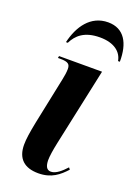

<svg xmlns="http://www.w3.org/2000/svg" viewBox="-147 -823 637 894"><g transform="rotate(20 171.0 -376.0)"><path d="M75 -608H84C104 -649 140 -683 217 -683C289 -683 326 -650 333 -608H342C343 -699 309 -762 229 -762C142 -762 94 -690 75 -608ZM162 10C227 10 263 -21 295 -56L288 -65C266 -41 240 -17 215 -17C193 -17 186 -35 185 -62C185 -84 190 -115 198 -153L280 -536H67L65 -526H77C116 -526 126 -517 126 -493C126 -477 123 -459 119 -440L71 -209C60 -154 55 -120 55 -93C55 -24 93 10 162 10Z"/></g></svg>

Font: Noto Serif Display Condensed
Style: Bold Italic
Weight: 700
Width: 3
Italic angle: -12°
Designer: Monotype Design Team
Foundry: Monotype Imaging Inc.
Version: Version 2.009